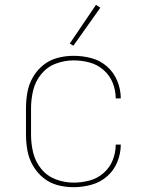

<svg xmlns="http://www.w3.org/2000/svg" viewBox="-20 -770 616 798"><path d="M286 8Q323 8 359.5 -2Q396 -12 424.5 -36.5Q453 -61 467.5 -96.5Q482 -132 482 -169H461Q461 -136 448.5 -104.5Q436 -73 410 -50.5Q384 -28 351.5 -19.5Q319 -11 286 -11Q248 -11 212 -24.5Q176 -38 151.5 -68Q127 -98 118 -135Q109 -172 109 -210V-320Q109 -358 118 -395Q127 -432 151.5 -462Q176 -492 212 -505.5Q248 -519 286 -519Q319 -519 351.5 -510.5Q384 -502 410 -479.5Q436 -457 448.5 -425.5Q461 -394 461 -361H482Q482 -398 467.5 -433.5Q453 -469 424.5 -494Q396 -519 359.5 -528.5Q323 -538 286 -538Q252 -538 219.5 -529.5Q187 -521 160.5 -500Q134 -479 117 -449.5Q100 -420 94 -387Q88 -354 88 -320V-210Q88 -177 94 -144Q100 -111 117 -81.5Q134 -52 160.5 -30.5Q187 -9 219.5 -0.5Q252 8 286 8ZM285 -580 397 -738 379 -750 270 -589Z"/></svg>

Font: Iosevka Sparkle Thin
Style: Regular
Weight: 100
Designer: Belleve Invis
Foundry: Belleve Invis
Version: Version 4.5.0; ttfautohint (v1.8.3)